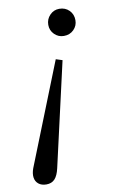

<svg xmlns="http://www.w3.org/2000/svg" viewBox="-133 -494 488 822"><g transform="rotate(-10 111.0 -83.5)"><path d="M133 -239 161 -230 58 222Q51 253 37.5 267.5Q24 282 1 282Q-20 282 -33 271.5Q-46 261 -48.5 243.5Q-51 226 -43 204ZM185 -449Q211 -449 228 -432Q245 -415 245 -389Q245 -365 228 -348Q211 -331 185 -331Q161 -331 144 -348Q127 -365 127 -389Q127 -414 144 -431.5Q161 -449 185 -449Z"/></g></svg>

Font: Baskervville
Style: Italic
Weight: 400
Italic angle: -18°
Designer: ANRT
Foundry: ANRT
Version: Version 1.100